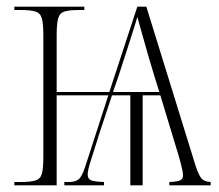

<svg xmlns="http://www.w3.org/2000/svg" viewBox="-20 -556 656 576"><path d="M23 0V-10H41Q71 -10 86 -14.5Q101 -19 105.5 -34.5Q110 -50 110 -85V-451Q110 -485 105.5 -501Q101 -517 86 -521.5Q71 -526 41 -526H23V-536H233V-526H218Q188 -526 173.5 -521.5Q159 -517 154.5 -501Q150 -485 150 -451V-280H308L392 -536H419L567 -58Q577 -28 585.5 -19.5Q594 -11 612 -10V0H488V-10Q512 -11 520.5 -15Q529 -19 529 -30Q529 -41 522 -67Q515 -93 508 -115L461 -270H408V0H371V-270H316L277 -152Q261 -101 252 -73Q243 -45 243 -33Q243 -19 253.5 -15Q264 -11 292 -10V0H173V-10H187Q204 -10 214.5 -17Q225 -24 235 -54L305 -270H150V0ZM319 -280H458L443 -328Q434 -357 424.5 -390Q415 -423 406.5 -453.5Q398 -484 392 -505Q386 -484 372 -440.5Q358 -397 335 -326Z"/></svg>

Font: Noto Serif Display Condensed ExtraLight
Style: Regular
Weight: 200
Width: 3
Designer: Monotype Design Team
Foundry: Monotype Imaging Inc.
Version: Version 2.009